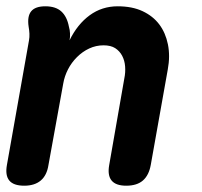

<svg xmlns="http://www.w3.org/2000/svg" viewBox="-21 -580 641 610"><path d="M123 -560Q156 -560 174 -543.5Q192 -527 198 -495Q201 -485 201.5 -473.5Q202 -462 200 -452Q225 -503 264 -531.5Q303 -560 353 -560Q399 -560 432 -544.5Q465 -529 485 -502.5Q505 -476 512.5 -439Q520 -402 512 -359L458 -56Q452 -23 433 -6.5Q414 10 380 10Q347 10 333.5 -6.5Q320 -23 326 -56L374 -331Q378 -350 376.5 -369Q375 -388 367 -403Q359 -418 345 -427Q331 -436 308 -436Q284 -436 262.5 -426Q241 -416 223.5 -398.5Q206 -381 195 -359.5Q184 -338 180 -315L133 -56Q128 -23 108.5 -6.5Q89 10 56 10Q22 10 8.5 -6.5Q-5 -23 1 -56L71 -451Q73 -462 72.5 -473Q72 -484 70 -495Q65 -528 78 -544Q91 -560 123 -560Z"/></svg>

Font: Maple Mono
Style: Bold Italic
Weight: 700
Italic angle: -10°
Monospace: yes
Designer: subframe7536
Version: Version 7.000